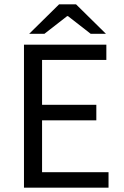

<svg xmlns="http://www.w3.org/2000/svg" viewBox="-20 -861 567 881"><path d="M90 0V-656H468V-586H173V-380H422V-309H173V-71H478V0ZM114 -706 251 -841H329L466 -706H396L292 -787H288L184 -706Z"/></svg>

Font: Source Sans 3 ExtraLight
Style: Regular
Weight: 400
Version: Version 3.052;hotconv 1.1.0;makeotfexe 2.6.0